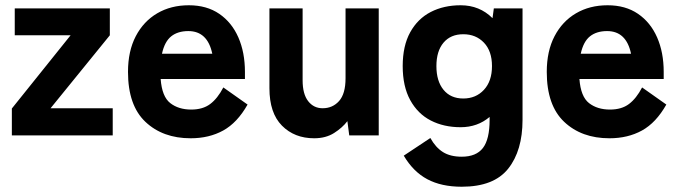

<svg xmlns="http://www.w3.org/2000/svg" viewBox="-20 -514 2583 729"><path d="M25 0V-102L248 -380H36V-482H397V-380L172 -103H408V0Z M704 11Q598 11 532 -51.5Q466 -114 466 -241Q466 -320 495.5 -376.5Q525 -433 577 -463.5Q629 -494 697 -494Q765 -494 812.5 -461.5Q860 -429 885 -372Q910 -315 910 -241V-214H590Q595 -147 626.5 -122.5Q658 -98 706 -98Q750 -98 778 -119Q806 -140 828 -182L920 -117Q881 -48 827.5 -18.5Q774 11 704 11ZM595 -310H786Q768 -396 695 -396Q655 -396 630 -376Q605 -356 595 -310Z M1173 11Q1098 11 1050.5 -37Q1003 -85 1003 -179V-482H1129V-209Q1129 -157 1150 -130Q1171 -103 1205 -103Q1243 -103 1267.5 -130.5Q1292 -158 1292 -217V-482H1418V0H1306L1299 -54Q1280 -29 1248.5 -9Q1217 11 1173 11Z M1733 195Q1656 195 1602.5 166.5Q1549 138 1513 77L1614 10Q1634 46 1662 63.5Q1690 81 1733 81Q1788 81 1813.5 48Q1839 15 1839 -59V-70Q1793 -31 1729 -31Q1665 -31 1615.5 -56.5Q1566 -82 1537.5 -134Q1509 -186 1509 -263Q1509 -340 1537.5 -391.5Q1566 -443 1615.5 -468.5Q1665 -494 1729 -494Q1801 -494 1850 -445L1855 -482H1964V-59Q1964 58 1909.5 126.5Q1855 195 1733 195ZM1739 -140Q1787 -140 1817.5 -173Q1848 -206 1848 -263Q1848 -320 1817.5 -352Q1787 -384 1739 -384Q1691 -384 1664 -352Q1637 -320 1637 -263Q1637 -206 1664 -173Q1691 -140 1739 -140Z M2294 11Q2188 11 2122 -51.5Q2056 -114 2056 -241Q2056 -320 2085.5 -376.5Q2115 -433 2167 -463.5Q2219 -494 2287 -494Q2355 -494 2402.5 -461.5Q2450 -429 2475 -372Q2500 -315 2500 -241V-214H2180Q2185 -147 2216.5 -122.5Q2248 -98 2296 -98Q2340 -98 2368 -119Q2396 -140 2418 -182L2510 -117Q2471 -48 2417.5 -18.5Q2364 11 2294 11ZM2185 -310H2376Q2358 -396 2285 -396Q2245 -396 2220 -376Q2195 -356 2185 -310Z"/></svg>

Font: Zen Kaku Gothic Antique Black
Style: Regular
Weight: 900
Designer: Yoshimichi Ohira
Foundry: Positype
Version: Version 1.001